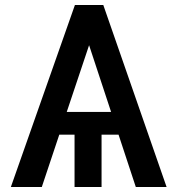

<svg xmlns="http://www.w3.org/2000/svg" viewBox="-20 -747 708 767"><path d="M522.5 0 453.6 -209H385.7V0H277.8V-209H216.8L147 0H23.4L279.3 -727.1H392.6L645.5 0ZM423.8 -299.8 335.9 -566.4 246.6 -299.8Z"/></svg>

Font: Karasuma Gothic
Style: Regular
Weight: 500
Designer: Rasmus Andersson / Ryoko Nishizuka
Foundry: Genbu
Version: Version 1.00